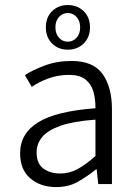

<svg xmlns="http://www.w3.org/2000/svg" viewBox="-20 -741 547 773"><path d="M205.6 12.2Q143.6 12.2 102.3 -22.7Q61 -57.6 61 -124Q61 -203.6 133.5 -248.5Q206.1 -293.5 364.3 -305.2Q364.7 -341.8 356 -372.3Q347.2 -402.8 324 -421.1Q300.8 -439.5 258.3 -439.5Q212.9 -439.5 173.8 -424.8Q134.8 -410.2 107.9 -391.1L80.1 -438.5Q110.4 -458.5 159.9 -477.1Q209.5 -495.6 268.1 -495.6Q355.5 -495.6 393.1 -442.9Q430.7 -390.1 430.7 -301.8V0H375.5L369.1 -59.6H367.2Q331.5 -30.8 293.7 -9.3Q255.9 12.2 205.6 12.2ZM222.2 -42.5Q259.8 -42.5 292.7 -60.5Q325.7 -78.6 364.3 -112.8V-259.3Q275.4 -252.9 223.6 -234.6Q171.9 -216.3 149.7 -189.2Q127.4 -162.1 127.4 -127.9Q127.4 -82.5 154.5 -62.5Q181.6 -42.5 222.2 -42.5ZM252.9 -541Q214.8 -541 189.7 -565.9Q164.6 -590.8 164.6 -630.9Q164.6 -671.4 189.7 -696Q214.8 -720.7 252.9 -720.7Q291.5 -720.7 316.9 -696Q342.3 -671.4 342.3 -630.9Q342.3 -590.8 316.9 -565.9Q291.5 -541 252.9 -541ZM252.9 -573.2Q273.9 -573.2 288.3 -589.1Q302.7 -605 302.7 -630.9Q302.7 -656.7 288.3 -672.6Q273.9 -688.5 252.9 -688.5Q231.9 -688.5 217.5 -672.6Q203.1 -656.7 203.1 -630.9Q203.1 -605 217.5 -589.1Q231.9 -573.2 252.9 -573.2Z"/></svg>

Font: Varta Light Light
Style: Regular
Weight: 300
Version: Version 1.004